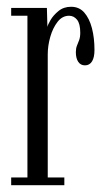

<svg xmlns="http://www.w3.org/2000/svg" viewBox="-20 -547 315 567"><path d="M13 0V-23H61V-500.5H13V-523.5H118.5L120 -467.5Q121 -473.5 129.2 -487.8Q137.5 -502 152.8 -514.5Q168 -527 190 -527Q214 -527 229 -509.8Q244 -492.5 251.5 -463.8Q259 -435 259 -399.5Q259 -377.5 251.8 -365.8Q244.5 -354 231 -354Q218 -354 211 -364.5Q204 -375 204 -393Q204 -404 207.2 -412Q210.5 -420 213.8 -428.8Q217 -437.5 217 -450.5Q217 -477 207.5 -488.8Q198 -500.5 184 -500.5Q164 -500.5 150 -482.5Q136 -464.5 128.5 -438.2Q121 -412 121 -386.5V-23H170V0Z"/></svg>

Font: Imbue 48pt Light
Style: Regular
Weight: 300
Designer: Tyler Finck
Foundry: Etcetera Type Company
Version: Version 1.102